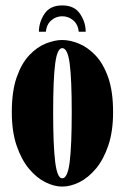

<svg xmlns="http://www.w3.org/2000/svg" viewBox="-20 -677 460 708"><path d="M209.5 11Q179.5 11 147 -5.2Q114.5 -21.5 86.5 -55.2Q58.5 -89 41 -140.8Q23.5 -192.5 23.5 -263.5Q23.5 -340.5 41.5 -392Q59.5 -443.5 88 -473.5Q116.5 -503.5 148.8 -516.5Q181 -529.5 209.5 -529.5Q238 -529.5 270.2 -516.5Q302.5 -503.5 331.5 -473.5Q360.5 -443.5 378.8 -392Q397 -340.5 397 -263.5Q397 -192.5 379.5 -140.8Q362 -89 333.8 -55.2Q305.5 -21.5 272.8 -5.2Q240 11 209.5 11ZM209.5 -19.5Q229.5 -19.5 237 -80Q244.5 -140.5 244.5 -263.5Q244.5 -385.5 237 -442.5Q229.5 -499.5 209.5 -499.5Q191 -499.5 183.5 -442.5Q176 -385.5 176 -263.5Q176 -140.5 183.5 -80Q191 -19.5 209.5 -19.5ZM209.5 -657Q254.5 -657 275.2 -626Q296 -595 296 -560H270.5Q267.5 -587.5 249.8 -602.2Q232 -617 209.5 -617Q187 -617 169.5 -602.2Q152 -587.5 149 -560H123.5Q123.5 -595 144 -626Q164.5 -657 209.5 -657Z"/></svg>

Font: Imbue 50pt Black
Style: Regular
Weight: 900
Designer: Tyler Finck
Foundry: Etcetera Type Company
Version: Version 1.102; ttfautohint (v1.8.3)